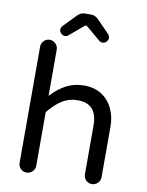

<svg xmlns="http://www.w3.org/2000/svg" viewBox="-96 -959 788 1032"><g transform="rotate(10 297.5 -443.0)"><path d="M76.2 -39.1V-672.9Q76.2 -691.4 89.4 -705.1Q102.5 -718.8 121.1 -718.8Q139.6 -718.8 153.3 -705.1Q167 -691.4 167 -672.9V-420.9Q207 -463.9 250 -486.3Q293 -508.8 347.7 -508.8Q401.4 -508.8 442.4 -483.4Q481.4 -458 502.4 -414.1Q523.4 -370.1 523.4 -316.4V-39.1Q523.4 -20.5 509.8 -7.3Q496.1 5.9 477.5 5.9Q459 5.9 445.8 -7.3Q432.6 -20.5 432.6 -39.1V-306.6Q432.6 -424.8 326.2 -424.8Q279.3 -424.8 241.7 -401.4Q204.1 -377.9 167 -332V-39.1Q167 -20.5 153.3 -7.3Q139.6 5.9 121.1 5.9Q102.5 5.9 89.4 -7.3Q76.2 -20.5 76.2 -39.1ZM174.8 -802.7 241.2 -871.1Q259.8 -890.6 281.2 -890.6H318.4Q339.8 -890.6 358.4 -871.1L424.8 -802.7Q432.6 -793 432.6 -782.2Q432.6 -771.5 423.3 -762.2Q414.1 -752.9 402.3 -752.9Q391.6 -752.9 383.8 -759.8L307.6 -824.2Q304.7 -828.1 299.8 -828.1Q295.9 -828.1 292 -824.2L215.8 -759.8Q208 -752.9 197.3 -752.9Q185.5 -752.9 176.3 -762.2Q167 -771.5 167 -782.2Q167 -793 174.8 -802.7Z"/></g></svg>

Font: jf-openhuninn-2.0
Style: Regular
Weight: 400
Designer: [Kosugi Maru]
Designed by MOTOYA      

[Varela Round]
Joe Prince (Latin component); Avraham Cornfeld (Hebrew component)
Foundry: justfont CO.,LTD.
Version: 2.0